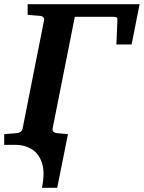

<svg xmlns="http://www.w3.org/2000/svg" viewBox="-41 -691 686 916"><path d="M625 -670.9 586.9 -479H514.2L519 -590.8Q520 -603 516.4 -606.9Q512.7 -610.8 502.9 -610.8H315.9L210 -78.1Q208.5 -68.4 214.1 -62.7Q219.7 -57.1 228 -56.2L283.2 -50.8L231.9 205.1H159.2Q174.3 130.4 158.9 85.4Q143.6 40.5 109.6 20.3Q75.7 0 34.2 0H-21V-50.8L41 -56.2Q50.3 -57.1 57.9 -62.7Q65.4 -68.4 66.9 -78.1L168.9 -592.8Q171.4 -602.5 165.8 -608.4Q160.2 -614.3 150.9 -615.2L90.8 -620.1V-670.9Z"/></svg>

Font: Charis
Style: Bold Italic
Weight: 700
Italic angle: -11°
Designer: Walt Agee, Miriam Martin, Annie Olsen, Victor Gaultney, Lorna Priest, Alan Ward, Bob Hallissy, Martin Hosken, Sharon Cor
Foundry: SIL Global
Version: Version 7.000